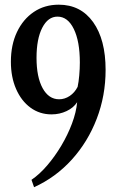

<svg xmlns="http://www.w3.org/2000/svg" viewBox="-20 -789 512 820"><path d="M125.5 10.5 114.5 -21Q149 -44.5 181.8 -82.8Q214.5 -121 242 -167.2Q269.5 -213.5 287.5 -261.5Q305.5 -309.5 309.5 -352.5Q294 -328.5 264.2 -314.5Q234.5 -300.5 200 -300.5Q149.5 -300.5 110.2 -329.2Q71 -358 48.8 -408.8Q26.5 -459.5 26.5 -525.5Q26.5 -597.5 52.5 -652.2Q78.5 -707 124.5 -738Q170.5 -769 231 -769Q324.5 -769 377.8 -694.5Q431 -620 431 -490.5Q431 -380.5 393.2 -282Q355.5 -183.5 286.8 -107.5Q218 -31.5 125.5 10.5ZM232.5 -365Q256.5 -365 277.8 -379.2Q299 -393.5 311.5 -418Q316 -439 318.5 -467.5Q321 -496 321 -522Q321 -612.5 295.2 -665.2Q269.5 -718 225.5 -718Q185 -718 160.5 -670.5Q136 -623 136 -542Q136 -460 162 -412.5Q188 -365 232.5 -365Z"/></svg>

Font: Libre Caslon Condensed Medium
Style: Regular
Weight: 500
Designer: Pablo Impallari, Rodrigo Fuenzalida, Katja Schimmel, Ertekin Erdin
Foundry: Pablo Impallari, Rodrigo Fuenzalida
Version: Version 2.000; ttfautohint (v1.8.4.7-5d5b);gftools[0.9.33]